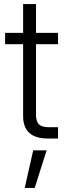

<svg xmlns="http://www.w3.org/2000/svg" viewBox="-20 -676 324 937"><path d="M263.2 -515.6V-460.4H155.8V-115.7Q155.8 -83 170.2 -69.1Q184.6 -55.2 218.3 -55.2H263.2V0H213.4Q92.8 0 92.8 -109.9V-460.4H4.9V-515.6H92.8V-656.2H155.8V-515.6ZM100.6 241.2 142.1 57.6H207.5L149.4 241.2Z"/></svg>

Font: Inter Display Light
Style: Regular
Weight: 300
Designer: Rasmus Andersson
Foundry: rsms
Version: Version 4.000;git-a52131595